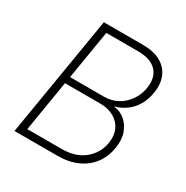

<svg xmlns="http://www.w3.org/2000/svg" viewBox="-166 -867 974 1006"><g transform="rotate(30 320.5 -364.0)"><path d="M56.6 0 177.2 -727.5H413.1Q479.5 -727.5 521.7 -703.6Q564 -679.7 581.5 -637.2Q599.1 -594.7 589.4 -538.1Q582.5 -494.6 562.5 -460.9Q542.5 -427.2 512.7 -405Q482.9 -382.8 446.8 -373.5V-371.1Q482.4 -367.7 511.2 -344Q540 -320.3 554.4 -280.3Q568.8 -240.2 559.6 -187.5Q550.8 -131.3 519.5 -89.4Q488.3 -47.4 436.8 -23.7Q385.3 0 314.5 0ZM109.9 -42H317.9Q401.4 -42 453.1 -84.5Q504.9 -127 516.1 -193.4Q523.4 -239.3 507.8 -274.2Q492.2 -309.1 457.5 -329.1Q422.9 -349.1 373.5 -349.1H160.6ZM167.5 -390.1H372.6Q418.5 -390.1 455.1 -410.6Q491.7 -431.2 515.1 -465.6Q538.6 -500 545.4 -542Q556.6 -608.9 521.2 -647.2Q485.8 -685.5 408.7 -685.5H216.3Z"/></g></svg>

Font: Inter 16pt ExtraLight
Style: Italic
Weight: 250
Italic angle: -9.3988°
Version: Version 4.001;git-66647c0bb